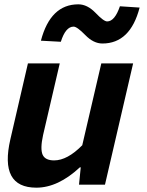

<svg xmlns="http://www.w3.org/2000/svg" viewBox="-20 -853 677 887"><path d="M28 -210 109 -560H256L179 -229Q165 -165 177 -138Q189 -112 230 -112Q291 -112 360 -182L448 -560H595L465 0H345L353 -80H349Q248 14 148 14Q-24 14 28 -210ZM374 -691Q336 -730 320 -730Q283 -730 261 -660L169 -665Q213 -833 342 -833Q383 -833 421 -794Q459 -754 475 -754Q510 -754 534 -824L625 -818Q582 -652 453 -652Q412 -652 374 -691Z"/></svg>

Font: KaiGen Gothic CN Bold
Style: Bold
Weight: 700
Designer: Ryoko NISHIZUKA  (kana & ideographs); Paul D. Hunt (Latin, Greek & Cyrillic); Wenlong ZHANG  (bopomofo); Sandoll Communi
Foundry: Adobe Systems Incorporated
Version: Version 1.002.20150501